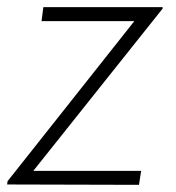

<svg xmlns="http://www.w3.org/2000/svg" viewBox="-49 -515 491 536"><path d="M-28 -9 326 -456H67L72 -495H405V-491L44 -38H345L339 1L-29 0Z"/></svg>

Font: Bellota Text Light
Style: Italic
Weight: 300
Italic angle: -7.5°
Designer: Kemie Guaida
Foundry: Kemie Guaida
Version: Version 4.001